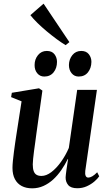

<svg xmlns="http://www.w3.org/2000/svg" viewBox="-20 -1015 588 1046"><path d="M155 11Q122.5 11 98.5 -1.5Q74.5 -14 61.2 -39Q48 -64 48 -100.5Q48 -115 50.2 -138.5Q52.5 -162 56 -188.5Q59.5 -215 63 -239.2Q66.5 -263.5 69 -279L97.5 -463L40.5 -486L44.5 -509.5L192.5 -534L211 -521.5L177.5 -281.5Q175.5 -263 172 -239.8Q168.5 -216.5 165.5 -193.2Q162.5 -170 160.5 -150.2Q158.5 -130.5 158.5 -119.5Q158.5 -97 163.5 -83Q168.5 -69 179 -62.8Q189.5 -56.5 206 -56.5Q232 -56.5 259.5 -77.2Q287 -98 312 -132.8Q337 -167.5 355 -209L400.5 -525.5H508L444.5 -84Q442.5 -66.5 446.8 -57Q451 -47.5 461 -47.5Q470.5 -47.5 482.8 -54.5Q495 -61.5 509.5 -76.5L520.5 -54.5Q512 -41.5 494.2 -26.2Q476.5 -11 452.8 -0.2Q429 10.5 401 10.5Q366 10.5 351.5 -7Q337 -24.5 337.5 -49Q337.5 -52.5 338.8 -64Q340 -75.5 342.2 -90.8Q344.5 -106 346.8 -121.5Q349 -137 351 -148.5L349.5 -149Q334 -117.5 314 -88.5Q294 -59.5 269.8 -37.2Q245.5 -15 216.8 -2Q188 11 155 11ZM221 -598Q197.5 -598 182.8 -616Q168 -634 168.5 -661Q168.5 -692 187 -714.8Q205.5 -737.5 235 -737.5Q263 -737.5 276.8 -719.5Q290.5 -701.5 290.5 -678Q290.5 -644 272 -621Q253.5 -598 221 -598ZM408.5 -598Q385 -598 370.2 -616Q355.5 -634 355.5 -661Q356 -692 374.2 -714.8Q392.5 -737.5 422.5 -737.5Q450 -737.5 464 -719.5Q478 -701.5 478 -678Q477.5 -644 459.2 -621Q441 -598 408.5 -598ZM337.5 -769Q315 -782.5 288.2 -802.2Q261.5 -822 234.5 -844.5Q207.5 -867 184.2 -889.8Q161 -912.5 145.5 -932.5L217.5 -995L358 -785.5Z"/></svg>

Font: Merriweather 96pt Medium
Style: Italic
Weight: 500
Italic angle: -7.8°
Version: Version 2.101